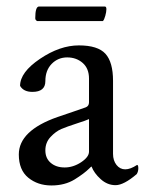

<svg xmlns="http://www.w3.org/2000/svg" viewBox="-20 -566 453 593"><path d="M329.1 -316.4V-90.8Q329.1 -70.3 339.8 -56.6Q350.6 -43 366.7 -43Q382.8 -43 403.3 -56.6Q407.2 -56.6 407.2 -46.4Q407.2 -36.1 402.3 -28.3Q362.3 5.9 336.9 5.9Q311.5 5.9 291 -12.7Q270.5 -31.2 262.7 -51.8Q261.7 -51.8 255.4 -45.4Q240.2 -30.3 210.4 -11.7Q180.2 6.8 138.7 6.8Q96.7 6.8 67.4 -17.1Q38.1 -41 38.1 -88.9Q38.1 -162.6 157.7 -204.6Q175.8 -210.9 205.1 -220.7Q234.4 -230.5 244.6 -234.4Q254.9 -238.3 254.9 -250V-323.2Q254.9 -354.5 235.4 -371.6Q215.8 -388.7 187.5 -388.7Q159.2 -388.7 139.6 -368.7Q120.1 -348.6 120.1 -315.4Q120.1 -282.2 80.1 -282.2Q52.7 -282.2 42 -300.8Q42 -342.8 103.5 -384.3Q165 -425.8 223.6 -425.8Q282.2 -425.8 305.7 -399.9Q329.1 -374 329.1 -316.4ZM254.9 -97.7V-198.2Q247.1 -194.3 216.8 -184.6Q186.5 -174.8 169.4 -167.5Q152.3 -160.2 136.2 -143.1Q120.1 -126 120.1 -101.6Q120.1 -77.1 136.7 -63Q153.3 -48.8 179.7 -48.8Q206.1 -48.8 230.5 -64.9Q254.9 -81.1 254.9 -97.7ZM88.9 -509.8Q88.9 -545.9 100.6 -545.9H303.7Q308.6 -545.9 308.6 -537.6Q308.6 -529.3 305.2 -517.1Q301.8 -504.9 297.9 -501H94.7Q88.9 -503.9 88.9 -509.8Z"/></svg>

Font: CrimsonText-Roman
Style: Roman
Weight: 400
Version: Version 0.13